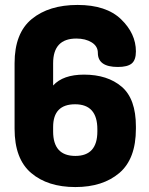

<svg xmlns="http://www.w3.org/2000/svg" viewBox="-20 -751 602 777"><path d="M320 -449Q415 -449 472.5 -400Q530 -351 530 -239V-230Q530 -108 463 -51Q396 6 285 6Q173 6 106 -51Q39 -108 39 -230V-495Q39 -617 108.5 -674Q178 -731 294 -731Q410 -731 470 -673Q530 -615 530 -543Q530 -508 513 -494Q496 -480 457 -480Q376 -480 376 -537Q376 -564 351 -579.5Q326 -595 289 -595Q195 -595 195 -495V-405Q235 -449 320 -449ZM195 -237V-219Q195 -120 285 -120Q374 -120 374 -219V-228Q374 -329 284 -329Q195 -329 195 -237Z"/></svg>

Font: Dosis
Style: ExtraBold
Weight: 800
Designer: EdgarTolentino, PabloImpallari, IginoMarini
Foundry: EdgarTolentino, PabloImpallari, IginoMarini
Version: Version 1.007